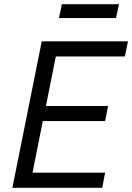

<svg xmlns="http://www.w3.org/2000/svg" viewBox="-20 -895 630 915"><path d="M467 0H39L179 -698H590L575 -626H246L199 -390H495L481 -318H184L135 -72H481ZM261 -809 275 -875H547L533 -809Z"/></svg>

Font: IBM Plex Sans
Style: Italic
Weight: 400
Italic angle: -11.31°
Designer: Mike Abbink, Paul van der Laan, Pieter van Rosmalen
Foundry: Bold Monday
Version: Version 3.201